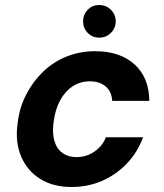

<svg xmlns="http://www.w3.org/2000/svg" viewBox="-20 -733 655 765"><path d="M265 12Q191 12 139.5 -20.5Q88 -53 64 -110Q40 -167 50 -240Q57 -303 84 -355.5Q111 -408 152 -447.5Q193 -487 246 -508Q299 -529 359 -529Q458 -529 516 -476.5Q574 -424 575 -331H427Q425 -368 401 -388.5Q377 -409 338 -409Q300 -409 269.5 -389Q239 -369 219.5 -333Q200 -297 194 -249Q189 -216 193 -189.5Q197 -163 208.5 -145Q220 -127 239.5 -117Q259 -107 285 -107Q311 -107 333.5 -116.5Q356 -126 374 -143.5Q392 -161 402 -186H550Q528 -126 485.5 -81.5Q443 -37 387 -12.5Q331 12 265 12ZM375 -583Q348 -583 329.5 -602Q311 -621 311 -648Q311 -675 329.5 -694Q348 -713 375 -713Q403 -713 422 -694Q441 -675 441 -648Q441 -621 422 -602Q403 -583 375 -583Z"/></svg>

Font: DM Sans 11pt ExtraBold
Style: Italic
Weight: 800
Italic angle: -10°
Version: Version 4.004;gftools[0.9.30]